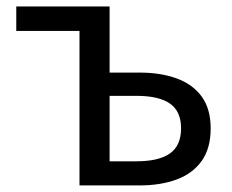

<svg xmlns="http://www.w3.org/2000/svg" viewBox="-20 -563 705 583"><path d="M221.4 0V-469H29.4V-543.4H312.8V-342.6H403.6Q468.3 -342.6 517 -324.7Q565.6 -306.8 592.7 -269.5Q619.7 -232.2 619.7 -173Q619.7 -113 592.7 -74.7Q565.6 -36.4 517 -18.2Q468.3 0 403.6 0ZM312.8 -73.2H393.7Q462.6 -73.2 496.2 -97.2Q529.8 -121.3 529.8 -173.4Q529.8 -224.7 496.2 -248.4Q462.6 -272 393.7 -272H312.8Z"/></svg>

Font: Shanggu Sans SC VF
Style: Regular
Weight: 250
Designer: GuiWonder
Version: Version 1.021